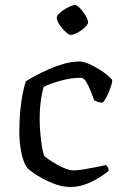

<svg xmlns="http://www.w3.org/2000/svg" viewBox="-20 -745 489 765"><path d="M260 0Q233 0 205 -9.5Q177 -19 152 -32.5Q127 -46 109.5 -58.5Q92 -71 87 -78Q73 -98 65 -137.5Q57 -177 57 -222Q57 -263 60.5 -301Q64 -339 70 -370Q76 -401 83 -421Q98 -431 122.5 -444Q147 -457 176.5 -470Q206 -483 237 -491.5Q268 -500 296 -500Q311 -500 331.5 -491.5Q352 -483 372.5 -470.5Q393 -458 408 -445.5Q423 -433 427 -426Q427 -414 420.5 -396Q414 -378 405.5 -361Q397 -344 389 -336Q379 -336 370.5 -339Q362 -342 355 -345Q350 -361 341.5 -382Q333 -403 323.5 -419Q314 -435 303 -435Q270 -435 240 -428Q210 -421 187.5 -413Q165 -405 154 -399Q151 -389 147 -369.5Q143 -350 140.5 -325Q138 -300 138 -272Q138 -242 141 -210.5Q144 -179 148 -155.5Q152 -132 157 -123Q162 -118 176 -108.5Q190 -99 207.5 -89Q225 -79 242.5 -72.5Q260 -66 272 -66Q288 -66 315.5 -70.5Q343 -75 368 -80Q393 -85 402 -88Q405 -85 409 -79Q413 -73 413 -64Q393 -48 368.5 -33.5Q344 -19 317 -9.5Q290 0 260 0ZM262 -606Q256 -606 246 -614Q236 -622 227 -633Q218 -644 212 -655.5Q206 -667 206 -674Q206 -681 214 -689.5Q222 -698 234.5 -706Q247 -714 259 -719.5Q271 -725 278 -725Q285 -725 294 -717Q303 -709 311.5 -697.5Q320 -686 325.5 -675Q331 -664 331 -656Q331 -650 323.5 -641.5Q316 -633 304.5 -624.5Q293 -616 281 -611Q269 -606 262 -606Z"/></svg>

Font: Texturina Medium 12pt Light
Style: Regular
Weight: 300
Version: Version 1.002